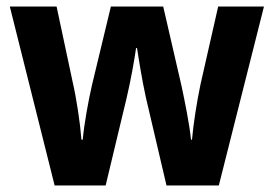

<svg xmlns="http://www.w3.org/2000/svg" viewBox="-20 -567 837 587"><path d="M426 -269 489 0H649L787 -547H647L593 -309C582 -257 571 -187 567 -140H564C559 -189 545 -257 535 -304L479 -547H319L261 -306C251 -263 237 -187 233 -140H229C225 -192 214 -265 202 -317L153 -547H10L147 0H303L367 -267C379 -317 391 -384 396 -420H399C404 -386 415 -319 426 -269Z"/></svg>

Font: Noto Sans Devanagari SemiCondensed
Style: Bold
Weight: 700
Width: 4
Designer: Jelle Bosma - Monotype Design Team
Foundry: Monotype Imaging Inc.
Version: Version 2.004